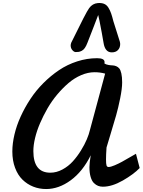

<svg xmlns="http://www.w3.org/2000/svg" viewBox="-20 -1233 954 1284"><path d="M889.2 -204.6 914.1 -109.4Q874.5 -67.9 801.8 -26.1Q729 15.6 668 15.6Q650.9 15.6 636.2 10Q621.6 4.4 607.9 -9Q594.2 -22.5 586.2 -49.6Q578.1 -76.7 578.1 -115.2Q578.1 -144.5 586.9 -194.8Q533.7 -86.9 453.6 -27.8Q373.5 31.2 288.6 31.2Q242.7 31.2 202.1 15.1Q161.6 -1 130.4 -31.5Q99.1 -62 80.8 -110.6Q62.5 -159.2 62.5 -219.7Q62.5 -273.4 76.7 -333.5Q90.8 -393.6 118.2 -453.6Q145.5 -513.7 183.1 -570.8Q220.7 -627.9 270 -677.2Q319.3 -726.6 374.8 -763.9Q430.2 -801.3 496.1 -822.5Q562 -843.8 629.4 -843.8Q679.2 -843.8 679.2 -817.9Q679.2 -815.9 679 -813.5Q678.7 -811 678.7 -810.5V-808.1Q689.9 -801.3 705.3 -798.6Q720.7 -795.9 732.7 -795.7Q744.6 -795.4 757.1 -790.3Q769.5 -785.2 777.8 -775.1Q786.1 -765.1 791.5 -741.7Q796.9 -718.3 796.9 -682.1Q796.9 -641.1 783.7 -575.7Q770.5 -510.3 756.6 -461.7Q742.7 -413.1 720 -338.4Q697.3 -263.7 692.4 -246.6Q689 -196.3 689 -168Q689 -136.7 692.4 -126.5Q695.8 -116.2 706.5 -116.2Q720.2 -116.2 747.3 -127.7Q774.4 -139.2 797.1 -151.9Q819.8 -164.6 850.8 -182.6Q881.8 -200.7 889.2 -204.6ZM581.5 -363.8 683.1 -740.7Q649.4 -750 612.3 -750Q568.4 -750 523.2 -730.7Q478 -711.4 438.7 -678Q399.4 -644.5 362.8 -601.1Q326.2 -557.6 297.6 -508.1Q269 -458.5 247.6 -408.4Q226.1 -358.4 214.6 -310.3Q203.1 -262.2 203.1 -222.7Q203.1 -78.1 316.4 -78.1Q357.9 -78.1 397.7 -99.6Q437.5 -121.1 467 -153.8Q496.6 -186.5 521.2 -226.3Q545.9 -266.1 560.5 -301Q575.2 -335.9 581.5 -363.8ZM636.7 -1132.8Q631.3 -1119.1 621.8 -1094Q612.3 -1068.8 607.9 -1057.6Q598.6 -1034.2 583 -993.7Q567.4 -953.1 564.9 -947.3Q556.6 -925.3 547.1 -911.9Q537.6 -898.4 526.4 -893.1Q515.1 -887.7 507.3 -886.2Q499.5 -884.8 486.3 -884.8Q475.1 -884.8 463.9 -897.7Q452.6 -910.6 452.6 -929.2Q452.6 -937.5 456.5 -947.8L536.6 -1108.4Q565.9 -1165 576.2 -1178.7Q598.6 -1209.5 633.8 -1212.4Q639.2 -1212.9 644.5 -1212.9Q665.5 -1212.9 680.4 -1205.3Q695.3 -1197.8 705.8 -1180.4Q716.3 -1163.1 723.1 -1143.6Q730 -1124 738.3 -1090.8Q754.4 -1041 781.2 -955.1Q783.7 -945.3 783.7 -938Q783.7 -914.1 769 -898.4Q754.4 -882.8 727.5 -882.8Q682.1 -882.8 672.4 -947.3Q662.1 -1008.8 646 -1090.3Q643.6 -1102.1 636.7 -1132.8Z"/></svg>

Font: iCiel Pacifico
Style: Regular
Weight: 400
Designer: Vernon Adams
Foundry: Vernon Adams
Version: Version 1.00 September 26, 2014, initial release